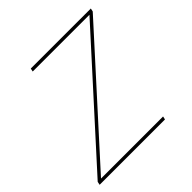

<svg xmlns="http://www.w3.org/2000/svg" viewBox="-144 -655 779 779"><g transform="rotate(-45 245.0 -265.5)"><path d="M20.5 -14H379L376 0H1L4 -14L460.5 -518L463 -517H134L137 -531H481.5L478.5 -517L22.5 -13.5Z"/></g></svg>

Font: Epilogue Thin
Style: Italic
Weight: 250
Italic angle: -12°
Designer: Tyler Finck
Foundry: Etcetera Type Co
Version: Version 2.112